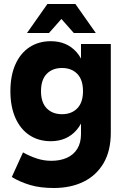

<svg xmlns="http://www.w3.org/2000/svg" viewBox="-20 -750 627 960"><path d="M249 190Q181 190 130.5 175Q80 160 39 135L95 12Q129 31 164 42.5Q199 54 237 54Q281 54 314.5 39Q348 24 366.5 -6Q385 -36 385 -80V-177L404 -294L385 -393V-530H534V-87Q534 4 498 65.5Q462 127 398 158.5Q334 190 249 190ZM234 -44Q173 -44 127.5 -74Q82 -104 57 -160.5Q32 -217 32 -294Q32 -372 57 -428Q82 -484 127.5 -514Q173 -544 234 -544Q314 -544 362.5 -489.5Q411 -435 411 -334V-255Q411 -155 362.5 -99.5Q314 -44 234 -44ZM290 -179Q338 -179 366.5 -208.5Q395 -238 395 -294Q395 -351 366.5 -380.5Q338 -410 290 -410Q242 -410 213.5 -380.5Q185 -351 185 -294Q185 -238 213.5 -208.5Q242 -179 290 -179ZM349 -585 221 -730H357L459 -585ZM115 -585 217 -730H353L225 -585Z"/></svg>

Font: Radio Canada Big
Style: Bold
Weight: 700
Designer: Étienne Aubert Bonn
Foundry: Coppers and Brasses
Version: Version 1.001